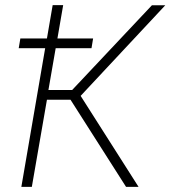

<svg xmlns="http://www.w3.org/2000/svg" viewBox="-20 -731 666 751"><path d="M337.9 -542.5 344.2 -580.6H204.6L227.1 -710.9H186L163.6 -580.6H59.6L53.2 -542.5H156.7L63.5 0H104.5L163.6 -340.8H255.9L473.1 0H522L295.4 -356L626.5 -710.4H574.2L262.2 -378.9H169.4L197.8 -542.5Z"/></svg>

Font: Roboto Mono ExtraLight
Style: Italic
Weight: 250
Italic angle: -10°
Monospace: yes
Designer: Google
Version: Version 3.000